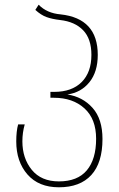

<svg xmlns="http://www.w3.org/2000/svg" viewBox="-20 -785 505 815"><path d="M49 -185Q49 -228 57 -257H85Q75 -222 75 -185Q75 -113 115 -64Q155 -15 230 -15Q309 -15 348.5 -62Q388 -109 388 -196Q388 -280 338.5 -325Q289 -370 209 -370H194V-395H210Q285 -395 326.5 -436.5Q368 -478 368 -552Q368 -620 333 -656.5Q298 -693 235 -700Q201 -704 177.5 -712.5Q154 -721 130 -743L144 -765Q179 -729 237 -724Q395 -707 395 -552Q395 -480 359.5 -436Q324 -392 266 -384Q331 -374 373 -327Q415 -280 415 -195Q415 -94 367.5 -42Q320 10 230 10Q144 10 96.5 -44.5Q49 -99 49 -185Z"/></svg>

Font: Noto Sans Georgian Thin Narrow
Style: Regular
Weight: 250
Width: 4
Designer: Monotype Design team
Foundry: Monotype Imaging Inc.
Version: Version 1.000